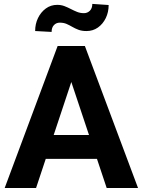

<svg xmlns="http://www.w3.org/2000/svg" viewBox="-20 -941 714 961"><path d="M160.5 0H3.4L268.5 -710.9H367.3L354.4 -583.1ZM319.4 -583.1 305.1 -710.9H404.8L670.9 0H514ZM508.1 -145.9H129.3V-265.3H508.1ZM238.3 -781.2 155.9 -785.7Q155.9 -821.1 170.2 -850.7Q184.6 -880.4 209.4 -898.5Q234.3 -916.7 266.4 -916.7Q285.7 -916.7 302.4 -910.4Q319.1 -904 334.6 -895.9Q350.1 -887.8 366 -881.4Q381.8 -875.1 400.2 -875.1Q417.5 -875.1 429.7 -887.2Q442 -899.2 442 -921.5L523.8 -915.9Q523.8 -880 509.4 -850.4Q494.9 -820.8 470.1 -803.2Q445.2 -785.6 412.8 -785.6Q389.4 -785.6 372.7 -792Q356 -798.3 341.8 -806.6Q327.6 -814.9 313 -821.3Q298.3 -827.6 279 -827.6Q261.7 -827.6 250 -815.4Q238.3 -803.2 238.3 -781.2Z"/></svg>

Font: Heebo
Style: Regular
Weight: 400
Designer: Oded Ezer
Foundry: Ezer Type House
Version: Version 3.100